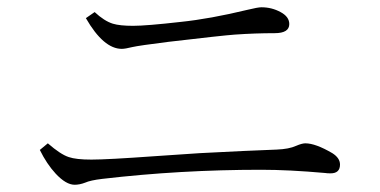

<svg xmlns="http://www.w3.org/2000/svg" viewBox="-20 -639 1040 525"><path d="M214.8 -589.4 238.8 -606Q265.1 -581.5 288.6 -574.2Q307.6 -568.4 343.8 -568.4Q379.9 -568.4 474.1 -579.1Q554.2 -587.4 657.2 -612.3Q685.1 -619.1 694.8 -619.1Q723.1 -619.1 747.1 -606Q771 -593.3 771 -573.2Q771 -548.3 731 -548.3Q678.2 -548.3 622.1 -544.4Q588.4 -542 439 -524.4Q360.8 -514.6 341.8 -510.3Q322.3 -505.4 313 -505.4Q263.2 -505.4 214.8 -589.4ZM525.9 -220.2Q656.2 -227.1 736.8 -230Q770.5 -231.4 789.6 -240.2Q805.7 -247.1 814.9 -247.1Q842.8 -247.1 888.7 -220.2Q909.7 -207 909.7 -189Q909.7 -165 883.8 -165Q874.5 -165 868.7 -166Q770 -174.8 693.8 -174.8Q473.1 -174.8 259.8 -149.9Q227.1 -146 212.9 -139.6Q197.8 -133.8 184.1 -133.8Q160.6 -133.8 132.3 -164.1Q107.9 -190.4 88.9 -229L110.8 -247.1Q145.5 -216.8 168 -209.5Q188 -202.6 230 -202.6Q273.4 -202.6 402.8 -211.9Z"/></svg>

Font: I.MingCP
Style: Regular
Weight: 400
Designer: I.Font Project
Version: Version 8.000; Sep 06, 2022